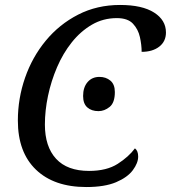

<svg xmlns="http://www.w3.org/2000/svg" viewBox="-20 -744 689 774"><path d="M328 10Q198 10 125 -60Q52 -130 52 -258Q52 -347 81 -430.5Q110 -514 164.5 -580Q219 -646 295 -685Q371 -724 464 -724Q553 -724 601 -693.5Q649 -663 649 -613Q649 -577 622 -556Q595 -535 551 -535Q551 -563 544 -594.5Q537 -626 516 -648.5Q495 -671 451 -671Q396 -671 350.5 -644.5Q305 -618 269.5 -573.5Q234 -529 210 -473Q186 -417 173.5 -357.5Q161 -298 161 -242Q161 -153 206 -104Q251 -55 339 -55Q410 -55 454.5 -83.5Q499 -112 524 -146Q537 -136 537 -113Q537 -87 515.5 -58Q494 -29 448 -9.5Q402 10 328 10ZM377 -296Q349 -296 332 -311Q315 -326 315 -357Q315 -392 333 -413Q351 -434 381 -434Q407 -434 425 -419Q443 -404 443 -373Q443 -330 422 -313Q401 -296 377 -296Z"/></svg>

Font: NotoSerif-Italic
Style: Regular
Weight: 400
Italic angle: -12°
Designer: Monotype Design Team
Foundry: Monotype Imaging Inc.
Version: Version 2.007; ttfautohint (v1.8) -l 8 -r 50 -G 200 -x 14 -D